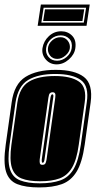

<svg xmlns="http://www.w3.org/2000/svg" viewBox="-28 -810 419 841"><path d="M144 11Q84 11 47.5 -3.5Q11 -18 -1.5 -58Q-14 -98 -3 -176L23 -361Q34 -442 83.5 -473Q133 -504 216 -504Q299 -504 339.5 -473Q380 -442 369 -361L343 -176Q332 -98 307.5 -58Q283 -18 243 -3.5Q203 11 144 11ZM146 -7Q200 -7 236.5 -20Q273 -33 294.5 -69.5Q316 -106 326 -176L352 -361Q363 -433 326 -459.5Q289 -486 214 -486Q139 -486 95 -459.5Q51 -433 40 -361L14 -176Q4 -106 15.5 -69.5Q27 -33 60 -20Q93 -7 146 -7ZM148 -16Q97 -16 66 -28.5Q35 -41 24 -75.5Q13 -110 22 -176L48 -361Q58 -428 99 -452.5Q140 -477 212 -477Q283 -477 318 -452.5Q353 -428 343 -361L317 -176Q308 -110 287.5 -75.5Q267 -41 233 -28.5Q199 -16 148 -16ZM158 -88Q169 -88 172 -96.5Q175 -105 176 -112L214 -382Q216 -396 213 -401Q210 -406 202 -406Q195 -406 190.5 -401.5Q186 -397 184 -382L146 -112Q145 -102 146.5 -95Q148 -88 158 -88ZM159 -97Q154 -97 155 -112L193 -382Q196 -397 201 -397Q208 -397 205 -382L167 -112Q165 -97 159 -97ZM220 -528Q191 -528 172.5 -549.5Q154 -571 158 -599Q163 -630 186 -651.5Q209 -673 240 -673Q269 -673 288 -653.5Q307 -634 302 -599Q298 -571 273.5 -549.5Q249 -528 220 -528ZM222 -544Q245 -544 264 -560.5Q283 -577 286 -599Q290 -625 275.5 -640Q261 -655 238 -655Q214 -655 195.5 -639Q177 -623 174 -599Q171 -577 184.5 -560.5Q198 -544 222 -544ZM223 -552Q202 -552 191 -567Q180 -582 182 -599Q184 -618 200 -632.5Q216 -647 237 -647Q256 -647 268 -632.5Q280 -618 278 -599Q276 -582 259 -567Q242 -552 223 -552ZM137 -697 151 -790H365L351 -697ZM153 -711H339L349 -776H163ZM161 -718 169 -769H341L333 -718Z"/></svg>

Font: Alumni Sans Collegiate One
Style: Italic
Weight: 400
Italic angle: -8°
Designer: Robert E. Leuschke
Foundry: Robert E. Leuschke
Version: Version 1.100